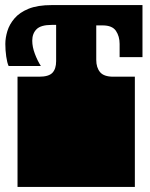

<svg xmlns="http://www.w3.org/2000/svg" viewBox="-20 -736 591 756"><path d="M49 0V-135Q49 -152 49 -156.5Q49 -161 49 -163Q49 -165 49 -171V-172Q49 -179 49 -180.5Q49 -182 49 -187.5Q49 -193 49 -209V-260Q49 -277 49 -281.5Q49 -286 49 -288Q49 -290 49 -296V-297Q49 -304 49 -305.5Q49 -307 49 -312.5Q49 -318 49 -334V-434H134Q172 -434 186.5 -449.5Q201 -465 201 -495V-638H184V-716H541V-511H451V-563Q451 -593 436.5 -614.5Q422 -636 384 -636H359V-500Q359 -470 374 -452Q389 -434 426 -434H511V-334Q511 -318 511 -312.5Q511 -307 511 -305.5Q511 -304 511 -297V-296Q511 -290 511 -288Q511 -286 511 -281.5Q511 -277 511 -260V-209Q511 -193 511 -187.5Q511 -182 511 -180.5Q511 -179 511 -172V-171Q511 -165 511 -163Q511 -161 511 -156.5Q511 -152 511 -135V0ZM184 -638Q141 -638 124 -621Q107 -604 107 -576Q107 -551 117.5 -523.5Q128 -496 141 -476H14Q8 -489 4.5 -513.5Q1 -538 1 -563Q1 -587 9 -613.5Q17 -640 37 -663.5Q57 -687 92.5 -701.5Q128 -716 184 -716Z"/></svg>

Font: Danfo
Style: Regular
Weight: 400
Designer: Seyi Olusanya, David Udoh, Eyiyemi Adegbite, Mirko Velimirović
Version: Version 1.000